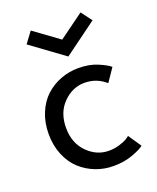

<svg xmlns="http://www.w3.org/2000/svg" viewBox="-125 -713 655 801"><g transform="rotate(-20 203.0 -313.0)"><path d="M72.5 -589 108.5 -637.5 219 -557 329.5 -637.5 365.5 -589.5 219 -482ZM244 -54.5Q268.5 -54.5 290.8 -61.2Q313 -68 323 -74Q333 -80 339.5 -85.5L378.5 -28Q365.5 -16.5 327.2 -2.2Q289 12 241 12Q199.5 12 162 -2.5Q124.5 -17 95.2 -43.8Q66 -70.5 48.5 -112.5Q31 -154.5 31 -205.5Q31 -256.5 48.5 -298.5Q66 -340.5 95.2 -367.2Q124.5 -394 162 -408.2Q199.5 -422.5 241 -422.5Q288.5 -422.5 325 -407.2Q361.5 -392 377 -378.5L337.5 -320.5Q297.5 -356 244 -356Q190.5 -356 149.2 -314.5Q108 -273 108 -205.5Q108 -137.5 149.2 -96Q190.5 -54.5 244 -54.5Z"/></g></svg>

Font: League Spartan
Style: Regular
Weight: 350
Foundry: The League of Moveable Type
Version: Version 2.002